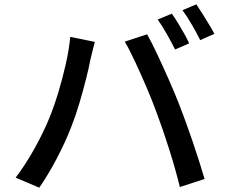

<svg xmlns="http://www.w3.org/2000/svg" viewBox="-20 -850 1040 885"><path d="M772 -787Q785 -769 800 -744.5Q815 -720 829 -695Q843 -670 852 -650L787 -622Q772 -652 749.5 -692Q727 -732 707 -760ZM885 -830Q898 -811 913.5 -786Q929 -761 944 -736.5Q959 -712 968 -694L903 -665Q887 -697 864.5 -736Q842 -775 821 -803ZM207 -305Q229 -359 248.5 -423Q268 -487 283 -553.5Q298 -620 304 -680L417 -657Q412 -638 406 -613.5Q400 -589 396 -572Q390 -539 376.5 -485.5Q363 -432 345.5 -373Q328 -314 308 -264Q281 -194 241.5 -119Q202 -44 161 15L52 -31Q99 -93 140 -167Q181 -241 207 -305ZM700 -336Q681 -388 655 -448.5Q629 -509 603 -565Q577 -621 555 -658L658 -692Q679 -655 705.5 -598.5Q732 -542 758.5 -482Q785 -422 805 -371Q819 -335 835.5 -290Q852 -245 868 -197.5Q884 -150 898.5 -105Q913 -60 923 -25L809 12Q789 -70 759.5 -163Q730 -256 700 -336Z"/></svg>

Font: Source Han Sans SC Medium
Style: Regular
Weight: 500
Designer: Ryoko NISHIZUKA 西塚涼子 (kana, bopomofo & ideographs); Paul D. Hunt (Latin, Greek & Cyrillic); Sandoll Communications 산돌커뮤니
Foundry: Adobe
Version: Version 2.004;hotconv 1.0.118;makeotfexe 2.5.65603